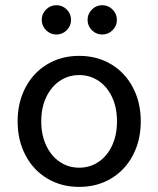

<svg xmlns="http://www.w3.org/2000/svg" viewBox="-20 -712 611 741"><path d="M48 -243.9Q48 -316.3 78.1 -373.9Q108.3 -431.5 162.3 -463.9Q216.3 -496.4 285.7 -496.4Q355 -496.4 409.1 -463.9Q463.1 -431.5 493.2 -373.9Q523.3 -316.3 523.3 -243.9Q523.3 -170.9 493.2 -113.3Q463.1 -55.6 409.1 -23.2Q355 9.3 285.7 9.3Q216.3 9.3 162.3 -23.2Q108.3 -55.6 78.1 -113.3Q48 -170.9 48 -243.9ZM431.5 -243.9Q431.5 -296.9 412.5 -337.3Q393.5 -377.8 360.2 -400.1Q327 -422.3 285.7 -422.3Q244.3 -422.3 211.1 -400.1Q177.8 -377.8 158.5 -337.3Q139.2 -296.9 139.2 -243.9Q139.2 -190.9 158.5 -150.1Q177.8 -109.3 211.1 -87.1Q244.3 -64.8 285.7 -64.8Q327 -64.8 360.2 -87.1Q393.5 -109.3 412.5 -150.1Q431.5 -190.9 431.5 -243.9ZM141.1 -635.5Q141.1 -658.8 157.7 -675.3Q174.4 -691.9 197.7 -691.9Q221 -691.9 237.6 -675.3Q254.2 -658.6 254.2 -635.3Q254.2 -612 237.5 -595.4Q220.9 -578.8 197.6 -578.8Q174.2 -578.8 157.7 -595.5Q141.1 -612.1 141.1 -635.5ZM318 -635.5Q318 -658.8 334.7 -675.3Q351.3 -691.9 374.6 -691.9Q398 -691.9 414.5 -675.3Q431.1 -658.6 431.1 -635.3Q431.1 -612 414.5 -595.4Q397.8 -578.8 374.5 -578.8Q351.2 -578.8 334.6 -595.5Q318 -612.1 318 -635.5Z"/></svg>

Font: SN Pro Thin
Style: Regular
Weight: 200
Designer: Tobias Whetton
Foundry: Supernotes
Version: Version 1.003;Glyphs 3.3 (3324)